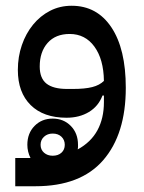

<svg xmlns="http://www.w3.org/2000/svg" viewBox="-20 -407 500 667"><path d="M33 142H86Q75 120 75 96Q75 56 100 30.5Q125 5 163 5Q201 5 226 30.5Q251 56 251 96Q251 100 251 104Q251 108 250 112Q296 87 318.5 45.5Q341 4 341 -52V-75H336Q322 -38 289 -18Q256 2 211 2Q131 2 86.5 -42Q42 -86 42 -164Q42 -210 56 -250.5Q70 -291 95 -321.5Q120 -352 154 -369.5Q188 -387 229 -387Q317 -387 367 -312Q417 -237 417 -102Q417 59 338.5 149.5Q260 240 103 240H33ZM233 -98Q275 -98 300.5 -104.5Q326 -111 341 -126Q340 -201 308 -245Q276 -289 222 -289Q173 -289 145.5 -258Q118 -227 118 -176Q118 -135 141.5 -116.5Q165 -98 213 -98ZM163 134Q182 134 193.5 123.5Q205 113 205 96Q205 79 193.5 68Q182 57 163 57Q145 57 133 68Q121 79 121 96Q121 113 133 123.5Q145 134 163 134Z"/></svg>

Font: IBM Plex Sans Arabic Text
Style: Regular
Weight: 450
Designer: Mike Abbink, Paul van der Laan, Pieter van Rosmalen, Wael Morcos, Khajak Apelian
Foundry: Bold Monday
Version: Version 1.2